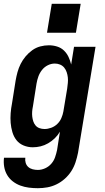

<svg xmlns="http://www.w3.org/2000/svg" viewBox="-31 -766 551 1009"><path d="M168 223Q144 223 120.5 220Q97 217 75.5 209Q54 201 36 187Q18 173 6.5 153.5Q-5 134 -9 110.5Q-13 87 -10 63H102Q100 77 104 90Q108 103 117.5 111.5Q127 120 140.5 123.5Q154 127 168 127Q187 127 206 118.5Q225 110 238.5 94.5Q252 79 258.5 60Q265 41 269 22L284 -74Q273 -55 257 -39.5Q241 -24 222 -13Q203 -2 182.5 3Q162 8 141 8Q116 8 93 -1.5Q70 -11 55.5 -29.5Q41 -48 34 -72Q27 -96 25 -120.5Q23 -145 25 -171Q27 -197 32 -222L51 -342Q55 -365 61 -387Q67 -409 77.5 -430Q88 -451 103.5 -469.5Q119 -488 138.5 -502Q158 -516 180.5 -522Q203 -528 226 -528Q248 -528 269 -521.5Q290 -515 305 -500.5Q320 -486 329 -467Q338 -448 343 -427L358 -520H471L379 37Q374 62 366 86.5Q358 111 344 133Q330 155 310 173Q290 191 266.5 202.5Q243 214 218 218.5Q193 223 168 223ZM203 -88Q220 -88 238 -94.5Q256 -101 270 -114.5Q284 -128 291.5 -145.5Q299 -163 302 -180L322 -300Q324 -315 325.5 -330Q327 -345 325.5 -359Q324 -373 319.5 -386.5Q315 -400 306.5 -410.5Q298 -421 285 -426.5Q272 -432 257 -432Q238 -432 220 -423Q202 -414 189.5 -398Q177 -382 170.5 -363.5Q164 -345 161 -327L142 -207Q139 -193 138 -179.5Q137 -166 138.5 -153Q140 -140 144 -128Q148 -116 156 -106.5Q164 -97 176.5 -92.5Q189 -88 203 -88ZM368 -594H216L241 -746H393Z"/></svg>

Font: Iosevka SS04 Oblique
Style: Bold
Weight: 700
Italic angle: -9°
Monospace: yes
Designer: Belleve Invis
Foundry: Belleve Invis
Version: Version 19.0.0; ttfautohint (v1.8.4)